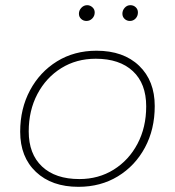

<svg xmlns="http://www.w3.org/2000/svg" viewBox="-20 -719 677 742"><path d="M283 3Q180 3 119 -54.5Q58 -112 58 -210Q58 -299 96 -370Q134 -441 200.5 -482Q267 -523 353 -523Q457 -523 517.5 -465Q578 -407 578 -309Q578 -219 540 -148.5Q502 -78 435.5 -37.5Q369 3 283 3ZM287 -27Q361 -27 419.5 -63.5Q478 -100 511.5 -163.5Q545 -227 545 -308Q545 -396 493.5 -444Q442 -492 350 -492Q275 -492 216.5 -455.5Q158 -419 124.5 -355.5Q91 -292 91 -211Q91 -124 142.5 -75.5Q194 -27 287 -27ZM482 -638Q470 -638 461.5 -646Q453 -654 453 -666Q453 -679 462 -689Q471 -699 484 -699Q496 -699 504.5 -691Q513 -683 513 -671Q513 -657 504 -647.5Q495 -638 482 -638ZM314 -638Q302 -638 293.5 -646Q285 -654 285 -666Q285 -679 294.5 -689Q304 -699 317 -699Q328 -699 337 -691Q346 -683 346 -671Q346 -657 336.5 -647.5Q327 -638 314 -638Z"/></svg>

Font: Montserrat ExtraLight
Style: Italic
Weight: 200
Italic angle: -11.3°
Designer: Julieta Ulanovsky
Foundry: Julieta Ulanovsky
Version: Version 9.000; ttfautohint (v1.8.4.7-5d5b)